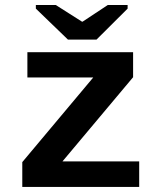

<svg xmlns="http://www.w3.org/2000/svg" viewBox="-20 -733 640 753"><path d="M67.4 0V-97.2L345.7 -429.2H87.4V-528.3H502V-430.2L225.1 -100.1H525.9V0ZM358.4 -577.6H246.6L120.6 -699.2V-713.4H198.7L301.8 -647.9H303.7L402.8 -713.4H480.5V-699.2Z"/></svg>

Font: Cousine
Style: Bold
Weight: 700
Monospace: yes
Designer: Steve Matteson
Foundry: Ascender Corporation
Version: Version 1.20